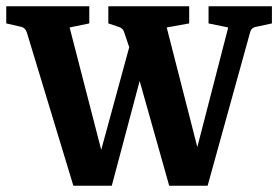

<svg xmlns="http://www.w3.org/2000/svg" viewBox="-24 -593 891 615"><path d="M437 -385 334 2H211L62 -489Q57 -504 44 -507L-4 -518V-573H262V-518L199 -505L308 -83H292L396 -464ZM374 -489Q370 -503 356 -507L323 -518V-573H582V-518L510 -505L618 -83H598L707 -505L644 -518V-573H847V-518L796 -507Q789 -506 784 -501.5Q779 -497 777 -489L641 2H518L408 -388Z"/></svg>

Font: Yrsa
Style: Regular
Weight: 400
Designer: Anna Giedrys (Yrsa+Rasa design), David Brezina (Yrsa art-direction, Rasa art-direction, design)
Foundry: Rosetta Type Foundry
Version: Version 2.004